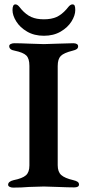

<svg xmlns="http://www.w3.org/2000/svg" viewBox="-20 -851 396 875"><path d="M17 -9Q17 -24 42 -30Q82 -38 98 -52Q114 -66 114 -97V-551Q114 -584 100 -598Q86 -612 47 -620Q22 -624 22 -641Q22 -647 29 -650.5Q36 -654 45 -654Q70 -654 116 -652Q160 -650 180 -650Q200 -650 242 -652Q290 -654 314 -654Q324 -654 330 -650.5Q336 -647 336 -640Q336 -632 330 -627.5Q324 -623 311 -620Q271 -610 257 -596Q243 -582 243 -550V-98Q243 -68 259 -53.5Q275 -39 314 -30Q327 -27 333.5 -22.5Q340 -18 340 -10Q340 3 318 3Q292 3 244 1Q200 -1 180 -1Q158 -1 112 1Q78 4 40 4Q31 4 24 0.5Q17 -3 17 -9ZM37 -805Q37 -831 50 -831Q56 -831 61 -827Q66 -823 70.5 -817Q75 -811 77 -809Q99 -784 122.5 -773.5Q146 -763 180 -763Q214 -763 237.5 -773.5Q261 -784 283 -809Q285 -811 290 -817.5Q295 -824 300 -827.5Q305 -831 310 -831Q318 -831 320.5 -824.5Q323 -818 323 -805Q323 -781 306 -753.5Q289 -726 256.5 -707Q224 -688 180 -688Q136 -688 103.5 -707Q71 -726 54 -753.5Q37 -781 37 -805Z"/></svg>

Font: EB Garamond SemiBold
Style: Regular
Weight: 600
Designer: Georg Duffner and Octavio Pardo
Foundry: Georg Duffner
Version: Version 1.000